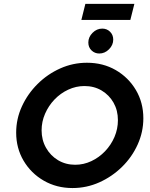

<svg xmlns="http://www.w3.org/2000/svg" viewBox="-20 -963 776 996"><path d="M356.2 12.5Q273.6 12.5 207.3 -25.7Q141 -63.9 102.4 -129.2Q63.9 -194.4 63.9 -275Q63.9 -346.5 93.8 -411.5Q123.6 -476.4 175 -527.4Q226.4 -578.5 292.4 -608Q358.3 -637.5 431.2 -637.5Q514.6 -637.5 580.6 -599.3Q646.5 -561.1 685.1 -495.8Q723.6 -430.6 723.6 -349.3Q723.6 -278.5 694.1 -213.2Q664.6 -147.9 612.8 -97.2Q561.1 -46.5 495.1 -17Q429.2 12.5 356.2 12.5ZM370.1 -108.3Q413.9 -108.3 453.8 -127.1Q493.8 -145.8 525 -178.5Q556.2 -211.1 574 -252.8Q591.7 -294.4 591.7 -339.6Q591.7 -390.3 569.1 -430.2Q546.5 -470.1 507.3 -493.4Q468.1 -516.7 418.1 -516.7Q374.3 -516.7 334 -497.9Q293.8 -479.2 262.8 -446.9Q231.9 -414.6 213.9 -373.3Q195.8 -331.9 195.8 -286.8Q195.8 -236.8 218.8 -196.2Q241.7 -155.6 281.2 -131.9Q320.8 -108.3 370.1 -108.3ZM402.1 -859.7 422.9 -943.1H677.1L656.2 -859.7ZM495.1 -685.4Q471.5 -685.4 454.9 -701.4Q438.2 -717.4 438.2 -742.4Q438.2 -770.8 460.1 -792.7Q481.9 -814.6 510.4 -814.6Q534.7 -814.6 551 -798.3Q567.4 -781.9 567.4 -757.6Q567.4 -729.2 545.5 -707.3Q523.6 -685.4 495.1 -685.4Z"/></svg>

Font: Afacad
Style: Bold Italic
Weight: 700
Italic angle: -14°
Designer: Kristian Moeller
Foundry: Dicotype
Version: Version 1.000; ttfautohint (v1.8.4.7-5d5b)